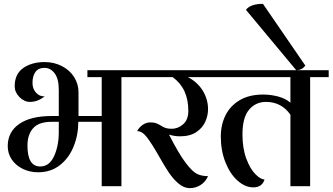

<svg xmlns="http://www.w3.org/2000/svg" viewBox="-20 -963 1720 993"><path d="M704 -600V-564H608V0H506V-333H385Q385 -266 361 -206Q337 -146 290 -109Q243 -72 177 -72Q133 -72 97 -90Q61 -108 40.5 -138.5Q20 -169 20 -207Q20 -281 79.5 -322Q139 -363 247 -363H284V-498Q284 -556 262.5 -584Q241 -612 211 -612Q178 -612 163 -590.5Q148 -569 148 -534Q148 -504 166.5 -483.5Q185 -463 211 -465Q176 -436 135 -436Q105 -436 80.5 -461Q56 -486 56 -517Q56 -580 100 -611Q144 -642 211 -642Q259 -642 299.5 -621.5Q340 -601 363 -565Q386 -529 386 -486V-363H506V-564H432V-600ZM284 -333H247Q180 -333 151 -299.5Q122 -266 122 -210Q122 -102 188 -102Q235 -102 259.5 -155Q284 -208 284 -280Z M1101 -564H952Q1002 -538 1029 -493.5Q1056 -449 1056 -398Q1056 -366 1042 -334Q1028 -302 995.5 -280Q963 -258 911 -258Q881 -258 854 -267Q905 -167 940.5 -120.5Q976 -74 1000 -63Q1024 -52 1056 -52Q1042 -21 1016.5 -5.5Q991 10 962 10Q931 10 903.5 -13.5Q876 -37 854 -69.5Q832 -102 801 -157Q764 -222 739.5 -253.5Q715 -285 689 -285Q701 -306 719 -318Q737 -330 757 -330Q776 -330 787 -326Q798 -322 811 -314Q823 -306 835.5 -301.5Q848 -297 868 -297Q901 -297 927.5 -320.5Q954 -344 954 -390Q954 -506 873 -564H679V-600H1101Z M1680 -564H1584V0H1482V-370Q1435 -436 1356 -436Q1302 -436 1268 -395.5Q1234 -355 1234 -268Q1234 -195 1254 -142Q1274 -89 1301 -62Q1328 -35 1348 -35Q1343 -16 1328.5 -5Q1314 6 1290 6Q1248 6 1209 -28.5Q1170 -63 1146 -123.5Q1122 -184 1122 -257Q1122 -318 1146.5 -367Q1171 -416 1220 -445Q1269 -474 1341 -474Q1380 -474 1418 -464Q1456 -454 1482 -432V-564H1077V-600H1680Z M1340 -943 1559 -624Q1542 -600 1512 -600L1252 -912Q1275 -943 1340 -943Z"/></svg>

Font: Arya
Style: Regular
Weight: 400
Designer: Eduardo Rodriguez Tunni, Modular Infotech
Foundry: Eduardo Rodriguez Tunni, Modular Infotech
Version: Version 1.002